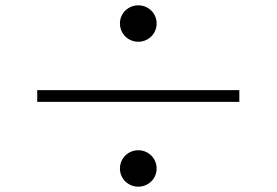

<svg xmlns="http://www.w3.org/2000/svg" viewBox="-20 -729 1040 722"><path d="M500 -572C538 -572 569 -602 569 -641C569 -679 538 -709 500 -709C462 -709 431 -679 431 -641C431 -602 462 -572 500 -572ZM880 -390H120V-346H880ZM500 -27C538 -27 569 -57 569 -95C569 -134 538 -164 500 -164C462 -164 431 -134 431 -95C431 -57 462 -27 500 -27Z"/></svg>

Font: Source Han Serif
Style: Regular
Weight: 400
Designer: Ryoko NISHIZUKA 西塚涼子 (kana & ideographs); Frank Grießhammer (Latin, Greek & Cyrillic); Wenlong ZHANG 张文龙 (bopomofo); San
Foundry: Adobe Systems Incorporated
Version: Version 1.001;PS 1.001;hotconv 16.6.54;makeotf.lib2.5.65590